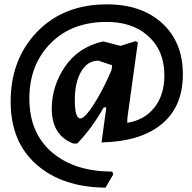

<svg xmlns="http://www.w3.org/2000/svg" viewBox="-20 -653 883 883"><path d="M452 -462H457L534 -442L604 -464L614 -458L566 -112L565 -88Q645 -101 690.5 -159Q736 -217 736 -307Q736 -421 660 -488.5Q584 -556 457 -552Q303 -548 209 -450Q115 -352 115 -200Q115 -42 218.5 47Q322 136 496 136L501 149L465 210Q266 208 147.5 103.5Q29 -1 29 -185Q29 -381 151 -507Q273 -633 472 -633Q631 -633 726 -546Q821 -459 821 -311Q821 -163 724 -82.5Q627 -2 447 2L469 -159H457Q400 -59 335 7H317Q218 -31 218 -153Q218 -257 279 -346.5Q340 -436 452 -462ZM324 -194Q324 -108 350 -108Q361 -108 381.5 -131.5Q402 -155 432.5 -208Q463 -261 493 -331L495 -348L496 -353L432 -374Q382 -374 353 -323.5Q324 -273 324 -194Z"/></svg>

Font: Alegreya Sans SC
Style: Bold Italic
Weight: 700
Italic angle: -7°
Designer: Juan Pablo del Peral
Foundry: Huerta Tipografica
Version: Version 2.007